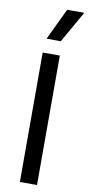

<svg xmlns="http://www.w3.org/2000/svg" viewBox="-108 -1041 498 1081"><g transform="rotate(10 141.0 -500.5)"><path d="M188 0H90V-740H188ZM282 -1001 179 -820 98 -821 184 -1001Z"/></g></svg>

Font: Be Vietnam Pro Variable Thin
Style: Regular
Weight: 100
Designer: Lam Bao, Tony Le, Vietanh Nguyen
Foundry: Yellow Type Foundry
Version: Version 1.002